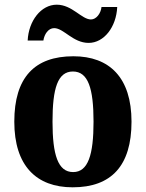

<svg xmlns="http://www.w3.org/2000/svg" viewBox="-20 -789 623 819"><path d="M358 -606C424 -606 476 -674 480 -759H413C410 -732 391 -706 368 -706C328 -706 288 -769 222 -769C155 -769 102 -700 98 -616H165C169 -643 186 -669 211 -669C252 -669 291 -606 358 -606ZM290 10C455 10 541 -82 541 -270C541 -458 447 -549 293 -549C127 -549 41 -458 41 -270C41 -82 135 10 290 10ZM292 -55C227 -55 204 -129 204 -270C204 -412 226 -484 291 -484C356 -484 379 -412 379 -270C379 -129 356 -55 292 -55Z"/></svg>

Font: Noto Serif Armenian SemiCondensed
Style: Bold
Weight: 700
Width: 4
Designer: Monotype Design Team
Foundry: Monotype Imaging Inc.
Version: Version 2.008